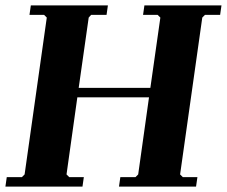

<svg xmlns="http://www.w3.org/2000/svg" viewBox="-23 -690 839 710"><path d="M511 -670H796L791 -635H735L725 -625L643 -45L653 -35H707L702 0H417L422 -35H478L488 -45L528 -330H263L223 -45L233 -35H287L282 0H-3L2 -35H58L68 -45L150 -625L140 -635H86L91 -670H376L371 -635H314L305 -625L268 -365H533L570 -625L560 -635H506Z"/></svg>

Font: Brygada 1918
Style: Italic
Weight: 400
Italic angle: -8°
Designer: Mateusz Machalski | Borys Kosmynka | Przemek Hoffer
Foundry: NIEPODLEGLA 2018
Version: Version 3.006